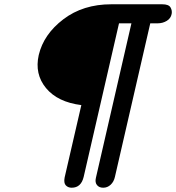

<svg xmlns="http://www.w3.org/2000/svg" viewBox="-20 -715 823 897"><path d="M161 -458Q184 -555 276 -625Q368 -695 500 -695H738Q768 -695 776.5 -680.5Q785 -666 782 -650Q778 -629 759 -617.5Q740 -606 716 -606H682L517 111Q512 134 497 148Q482 162 462 162Q443 162 433 149.5Q423 137 428 116L594 -606H536L371 111Q359 162 315 162Q298 162 287.5 151Q277 140 282 114L360 -224Q249 -238 195 -303.5Q141 -369 161 -458Z"/></svg>

Font: Coval
Style: ExtraBold Italic
Weight: 800
Foundry: Context Ltd
Version: Version 001.000